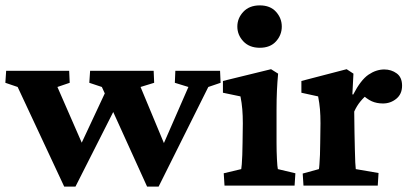

<svg xmlns="http://www.w3.org/2000/svg" viewBox="-22 -693 1534 717"><path d="M527.3 3.9 358.4 -368.2 311.5 -383.8 314.5 -428.7H551.8L553.7 -383.8L502.9 -368.2L602.5 -128.9H577.1L681.6 -368.2L630.9 -383.8L632.8 -428.7H799.8L801.8 -383.8L755.9 -368.2L570.3 3.9ZM217.8 3.9 43.9 -368.2 -2 -383.8 1 -428.7H236.3L238.3 -383.8L192.4 -368.2L296.9 -128.9H268.6L380.9 -369.1L416 -304.7L259.8 3.9Z M816.4 0 813.5 -45.9 878.9 -61.5Q879.9 -65.4 880.9 -79.6Q881.8 -93.8 882.8 -114.3Q883.8 -134.8 883.8 -159.2L884.8 -232.4Q884.8 -261.7 882.8 -285.2Q880.9 -308.6 876 -333L810.5 -346.7V-390.6L990.2 -434.6L1016.6 -418Q1013.7 -386.7 1012.2 -355Q1010.7 -323.2 1010.7 -283.2V-160.2Q1010.7 -127.9 1012.2 -98.6Q1013.7 -69.3 1015.6 -61.5L1081.1 -45.9L1078.1 0ZM948.2 -514.6Q909.2 -514.6 886.7 -538.6Q864.3 -562.5 864.3 -593.8Q864.3 -625 886.7 -648.9Q909.2 -672.9 948.2 -672.9Q987.3 -672.9 1008.8 -648.9Q1030.3 -625 1030.3 -593.8Q1030.3 -562.5 1008.8 -538.6Q987.3 -514.6 948.2 -514.6Z M1111.3 0 1108.4 -44.9 1168.9 -61.5Q1169.9 -65.4 1170.9 -79.6Q1171.9 -93.8 1172.9 -114.7Q1173.8 -135.7 1173.8 -159.2L1174.8 -232.4Q1174.8 -261.7 1172.9 -284.7Q1170.9 -307.6 1166 -333L1103.5 -346.7V-390.6L1272.5 -434.6L1297.9 -418L1293.9 -340.8L1296.9 -339.8Q1325.2 -394.5 1354 -414.1Q1382.8 -433.6 1413.1 -433.6Q1439.5 -433.6 1459.5 -418.9Q1479.5 -404.3 1479.5 -373Q1479.5 -341.8 1458 -324.2Q1436.5 -306.6 1408.2 -306.6Q1384.8 -306.6 1366.2 -314.9Q1347.7 -323.2 1325.2 -344.7L1352.5 -341.8Q1337.9 -331.1 1324.2 -314.5Q1310.5 -297.9 1300.8 -276.4L1301.8 -199.2Q1302.7 -163.1 1303.2 -134.3Q1303.7 -105.5 1304.7 -86.4Q1305.7 -67.4 1306.6 -61.5L1391.6 -46.9L1388.7 0Z"/></svg>

Font: Crimson Pro
Style: Bold
Weight: 700
Designer: Jacques Le Bailly
Foundry: Baron von Fonthausen
Version: Version 1.003